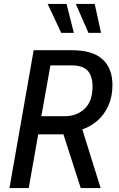

<svg xmlns="http://www.w3.org/2000/svg" viewBox="-20 -955 605 975"><path d="M28 0 151 -700H346Q450 -700 500.5 -654Q551 -608 551 -523Q551 -464 530.5 -418.5Q510 -373 475 -342.5Q440 -312 398 -298L491 0H390L302 -273H174L126 0ZM190 -365H310Q369 -365 409.5 -402.5Q450 -440 450 -516Q450 -568 425.5 -595.5Q401 -623 342 -623H236ZM291 -788 222 -935H318L355 -788ZM429 -788 365 -935H461L493 -788Z"/></svg>

Font: Cabin VF Beta
Style: Italic
Weight: 400
Italic angle: -7°
Designer: Pablo Impallari
Foundry: Pablo Impallari. http://www.impallari.com Igino Marini. http://www.ikern.com
Version: Version 2.300